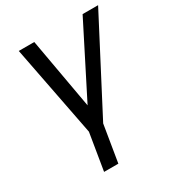

<svg xmlns="http://www.w3.org/2000/svg" viewBox="-178 -658 902 977"><g transform="rotate(-30 272.5 -170.0)"><path d="M79.5 -545.5H170.5L244.3 -130.7L454.5 -545.5H545.5L267 -11.4L231.5 204.5H147.7L183.2 -11.4Z"/></g></svg>

Font: Inter P
Style: Italic
Weight: 400
Italic angle: -9.40001°
Designer: Rasmus Andersson
Foundry: rsms
Version: Version 3.018;git-588b23468